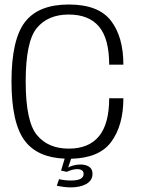

<svg xmlns="http://www.w3.org/2000/svg" viewBox="-20 -700 632 852"><path d="M294.5 131.5Q313.5 131.5 330.8 128Q348 124.5 361.5 117.2Q375 110 382.8 98.5Q390.5 87 390.5 71.5Q390.5 49.5 375.2 39.8Q360 30 337.5 30Q319.5 30 302.5 35Q290.5 38.5 282.5 43.5L295.5 4.5Q419.5 1.5 472.5 -69Q527.5 -142.5 527.5 -264H464.5Q464.5 -151 419.5 -95.8Q374.5 -40.5 285 -40.5Q193.5 -40.5 143.8 -100.8Q94 -161 94 -338.5Q94 -516 143.5 -575.8Q193 -635.5 285 -635.5Q374.5 -635.5 419.5 -581.8Q464.5 -528 464.5 -413H527.5Q527.5 -536.5 472.2 -608.2Q417 -680 285 -680Q151 -680 91 -602.5Q31 -525 31 -338.5Q31 -152 91 -74Q147 -1 267 4L251 57L276 62.5Q287 57.5 299.2 54Q311.5 50.5 322.5 50.5Q335 50.5 343 55.5Q351 60.5 351 71.5Q351 86.5 337 93.8Q323 101 295 101Q279.5 101 265.8 99.2Q252 97.5 242 95L232 124.5Q245.5 127 261.5 129.2Q277.5 131.5 294.5 131.5Z"/></svg>

Font: Anybody Light
Style: Regular
Weight: 300
Designer: Tyler Finck
Foundry: Etcetera Type Company
Version: Version 1.111; ttfautohint (v1.8.4)